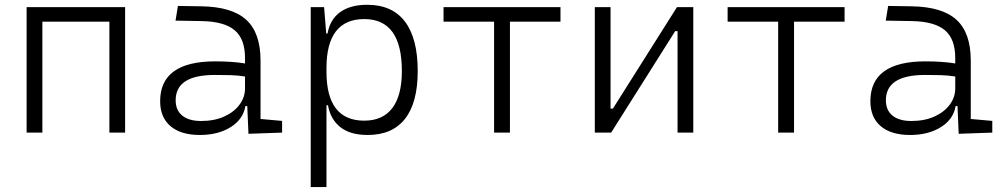

<svg xmlns="http://www.w3.org/2000/svg" viewBox="-20 -547 4142 792"><path d="M431.2 0V-457.5H154.8V0H89.8V-517.6H496.1V0Z M1004.9 4.9 1000 -109.4H992.2Q983.4 -55.2 931.6 -22.7Q879.9 9.8 804.2 9.8Q726.1 9.8 683.3 -26.6Q640.6 -63 640.6 -129.4Q640.6 -293.9 867.7 -293.9Q902.3 -293.9 933.8 -291.7Q965.3 -289.6 990.7 -285.2V-307.1Q990.7 -386.2 948.2 -422.1Q905.8 -458 814 -460L704.1 -461.9L713.9 -522.5L810.5 -521Q937.5 -519 996.1 -465.1Q1054.7 -411.1 1054.7 -297.4V-56.2L1143.6 -48.3V0ZM990.7 -231.4Q961.9 -236.3 929 -237.1Q896 -237.8 865.7 -237.8Q704.6 -237.8 704.6 -133.3Q704.6 -92.3 731.9 -70.1Q759.3 -47.9 809.6 -47.9Q863.8 -47.9 904.5 -66.2Q945.3 -84.5 968 -115.2Q990.7 -146 990.7 -182.6Z M1261.7 224.6V-517.6H1316.9L1325.7 -408.7H1331.1Q1341.3 -466.8 1383.3 -497.1Q1425.3 -527.3 1494.6 -527.3Q1597.7 -527.3 1650.4 -458Q1703.1 -388.7 1703.1 -253.9Q1703.1 -124 1650.9 -57.1Q1598.6 9.8 1496.6 9.8Q1424.3 9.8 1383.5 -22.9Q1342.8 -55.7 1333 -112.8H1326.7V224.6ZM1326.7 -251Q1326.7 -49.3 1482.4 -49.3Q1559.1 -49.3 1598.4 -101.3Q1637.7 -153.3 1637.7 -253.9Q1637.7 -468.3 1482.9 -468.3Q1326.7 -468.3 1326.7 -266.1Z M2018.1 0V-457.5H1809.6V-517.6H2292V-457.5H2083.5V0Z M2433.6 0V-517.6H2498.5V-99.1H2508.3L2772.5 -517.6H2839.8V0H2774.9V-418.5H2765.1L2501 0Z M3189.9 0V-457.5H2981.4V-517.6H3463.9V-457.5H3255.4V0Z M3934.6 4.9 3929.7 -109.4H3921.9Q3913.1 -55.2 3861.3 -22.7Q3809.6 9.8 3733.9 9.8Q3655.8 9.8 3613 -26.6Q3570.3 -63 3570.3 -129.4Q3570.3 -293.9 3797.4 -293.9Q3832 -293.9 3863.5 -291.7Q3895 -289.6 3920.4 -285.2V-307.1Q3920.4 -386.2 3877.9 -422.1Q3835.4 -458 3743.7 -460L3633.8 -461.9L3643.6 -522.5L3740.2 -521Q3867.2 -519 3925.8 -465.1Q3984.4 -411.1 3984.4 -297.4V-56.2L4073.2 -48.3V0ZM3920.4 -231.4Q3891.6 -236.3 3858.6 -237.1Q3825.7 -237.8 3795.4 -237.8Q3634.3 -237.8 3634.3 -133.3Q3634.3 -92.3 3661.6 -70.1Q3689 -47.9 3739.3 -47.9Q3793.5 -47.9 3834.2 -66.2Q3875 -84.5 3897.7 -115.2Q3920.4 -146 3920.4 -182.6Z"/></svg>

Font: Cascadia Mono PL Light
Style: Regular
Weight: 300
Monospace: yes
Designer: Aaron Bell
Foundry: Saja Typeworks
Version: Version 2404.023; ttfautohint (v1.8.4)